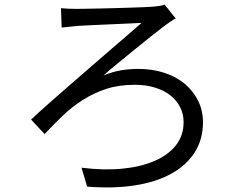

<svg xmlns="http://www.w3.org/2000/svg" viewBox="-20 -764 1040 822"><path d="M241 -729Q268 -726 308 -726Q321 -726 345.5 -726.5Q370 -727 400.5 -727.5Q431 -728 465 -729Q499 -730 530.5 -731Q562 -732 588 -733Q614 -734 630 -735Q643 -736 658.5 -738Q674 -740 685 -744L732 -685Q722 -680 709.5 -671Q697 -662 689 -657Q661 -636 626.5 -608.5Q592 -581 556 -551.5Q520 -522 485 -493.5Q450 -465 423 -441Q465 -458 501 -463.5Q537 -469 572 -469Q632 -469 683 -452.5Q734 -436 770.5 -405.5Q807 -375 828 -333Q849 -291 849 -240Q849 -168 814 -112.5Q779 -57 714.5 -21Q650 15 558.5 29.5Q467 44 353 35L329 -46Q425 -34 505 -42Q585 -50 643 -75.5Q701 -101 733.5 -142.5Q766 -184 766 -241Q766 -276 751 -305.5Q736 -335 709 -356Q682 -377 643.5 -389Q605 -401 557 -401Q489 -401 435.5 -383.5Q382 -366 336 -337Q290 -308 250 -270Q210 -232 171 -190L113 -252Q147 -284 190 -322Q233 -360 278.5 -399.5Q324 -439 369.5 -478.5Q415 -518 456 -553.5Q497 -589 531 -618Q565 -647 586 -666Q563 -665 524.5 -663Q486 -661 444.5 -659.5Q403 -658 366.5 -656Q330 -654 312 -653Q295 -651 277 -649.5Q259 -648 244 -646L241 -729Z"/></svg>

Font: SpoqaHanSans-Regular
Style: Regular
Weight: 400
Designer: [Spoqa Han Sans] Dong-huui Kim \uAE40 \uB3D9 \uD718  Younghwa Kang \uAC15 \uC601 \uD654  [Noto Sans] Ryoko NISHIZUKA \u8
Foundry: Spoqa (http://www.spoqa-han-sans.com)
Version: Version 2.000